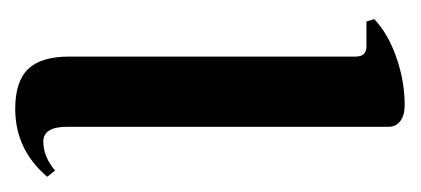

<svg xmlns="http://www.w3.org/2000/svg" viewBox="-166 -364 539 246"><g transform="rotate(90 103.0 -240.5)"><path d="M161 -27Q180 -27 198 -42L206 -32Q171 9 119 9Q84 9 68 -7.5Q52 -24 52 -60V-427Q52 -441 39 -441H7L4 -451Q23 -469 53.5 -479.5Q84 -490 114 -490Q127 -490 134.5 -484.5Q142 -479 142 -469V-57Q142 -27 161 -27Z"/></g></svg>

Font: Katibeh
Style: Regular
Weight: 400
Designer: Arabic design by Kourosh Beigpour, Latin design by Eduardo Tunni, engineering by Lasse Fister
Version: Version 1.0010g